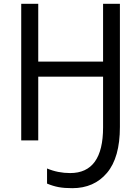

<svg xmlns="http://www.w3.org/2000/svg" viewBox="-20 -734 730 1004"><path d="M607 -70Q607 90 539.5 170Q472 250 358 250Q316 250 286.5 244.5Q257 239 226 226V147Q283 171 347 171Q519 171 519 -68V-333H180V0H91V-714H180V-412H519V-714H607Z"/></svg>

Font: Noto Sans Display
Style: Regular
Weight: 400
Designer: Monotype Design team
Foundry: Monotype Imaging Inc.
Version: Version 1.000